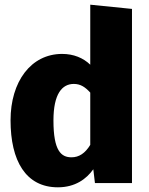

<svg xmlns="http://www.w3.org/2000/svg" viewBox="-20 -781 635 819"><path d="M365 -761V-505C335 -534 294 -551 245 -551C112 -551 25 -433 25 -268C25 -95 90 18 227 18C301 18 349 -18 378 -59L385 0H543V-743ZM285 -110C241 -110 208 -137 208 -267C208 -381 245 -423 295 -423C324 -423 344 -409 365 -386V-163C343 -127 317 -110 285 -110Z"/></svg>

Font: Fira Sans ExtraBold
Style: Regular
Weight: 800
Designer: bBox Type GmbH & Carrois Corporate GbR & Edenspiekermann AG
Foundry: bBox Type GmbH & Carrois Corporate GbR & Edenspiekermann AG
Version: Version 4.300;PS 004.300;hotconv 1.0.88;makeotf.lib2.5.64775